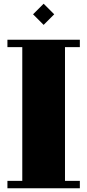

<svg xmlns="http://www.w3.org/2000/svg" viewBox="-20 -1014 470 1034"><path d="M410 -800H20V-760H100V-40H20V0H410V-40H330V-760H410ZM215 -880 272 -937 215 -994 158 -937Z"/></svg>

Font: Kumar One
Style: Regular
Weight: 400
Designer: Parimal Parmar
Foundry: Indian Type Foundry
Version: Version 1.000;PS 1.000;hotconv 1.0.88;makeotf.lib2.5.647800